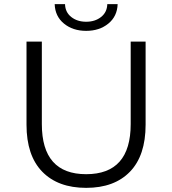

<svg xmlns="http://www.w3.org/2000/svg" viewBox="-20 -901 832 927"><path d="M244 -881H294Q295 -842 324 -819Q353 -796 396 -796Q439 -796 468 -819Q497 -842 498 -881H548Q546 -822 503 -787Q460 -752 396 -752Q332 -752 289 -787Q246 -822 244 -881ZM108 -299V-700H182V-302Q182 -60 396 -60Q611 -60 611 -302V-700H683V-299Q683 -150 607.5 -72Q532 6 396 6Q260 6 184 -72Q108 -150 108 -299Z"/></svg>

Font: mBank
Style: Regular
Weight: 400
Designer: Julieta Ulanovsky
Foundry: Julieta Ulanovsky
Version: Version 7.200;PS 007.200;hotconv 1.0.88;makeotf.lib2.5.64775